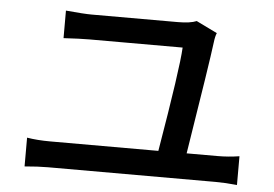

<svg xmlns="http://www.w3.org/2000/svg" viewBox="-48 -750 1095 766"><g transform="rotate(5 500.0 -367.0)"><path d="M715.8 -156.2H839.8Q882.8 -156.2 926.8 -163.1V-47.9Q880.9 -52.7 839.8 -52.7H168.9Q129.9 -52.7 76.2 -47.9V-163.1Q118.2 -156.2 168.9 -156.2H602.5Q659.2 -492.2 663.1 -575.2H290Q252.9 -575.2 186.5 -571.3V-681.6Q259.8 -674.8 289.1 -674.8H634.8Q684.6 -674.8 710 -685.5L793.9 -644.5Q788.1 -631.8 785.2 -607.4Q775.4 -527.3 715.8 -156.2Z"/></g></svg>

Font: Gen Shin Gothic Medium
Style: Regular
Weight: 500
Designer: [Source Han Sans]
Ryoko NISHIZUKA  (kana & ideographs); Paul D. Hunt (Latin, Greek & Cyrillic); Wenlong ZHANG  (bopomofo
Version: Version 1.002.20150607